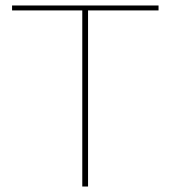

<svg xmlns="http://www.w3.org/2000/svg" viewBox="-20 -680 622 700"><path d="M280 0V-642H24V-660H558V-642H301V0Z"/></svg>

Font: Lil Grotesk Thin
Style: Regular
Weight: 100
Designer: Bastien Sozeau
Foundry: NBR — Bastien Sozeau
Version: Version 3.003; ttfautohint (v1.8.4.7-5d5b);gftools[0.9.33]